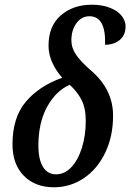

<svg xmlns="http://www.w3.org/2000/svg" viewBox="-20 -785 553 815"><path d="M33 -172Q33 -286 89.5 -353Q146 -420 244 -455Q186 -522 186 -591Q186 -675 238.5 -720Q291 -765 369 -765Q415 -765 448 -751.5Q481 -738 497 -717Q513 -696 513 -673Q513 -636 488.5 -615.5Q464 -595 426 -595Q430 -716 360 -716Q326 -716 304.5 -686.5Q283 -657 283 -614Q283 -582 303 -552.5Q323 -523 367 -485Q460 -405 460 -294Q460 -206 426.5 -136.5Q393 -67 335.5 -28.5Q278 10 209 10Q129 10 81 -39Q33 -88 33 -172ZM344 -272Q344 -326 326 -361Q308 -396 276 -425Q218 -400 180.5 -332.5Q143 -265 143 -167Q143 -108 162.5 -76.5Q182 -45 218 -45Q254 -45 282.5 -75Q311 -105 327.5 -157Q344 -209 344 -272Z"/></svg>

Font: Noto Serif CondSemiBold
Style: Italic
Weight: 600
Width: 3
Italic angle: -12°
Designer: Monotype Design Team
Foundry: Monotype Imaging Inc.
Version: Version 1.001